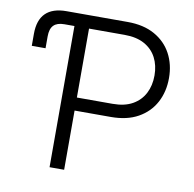

<svg xmlns="http://www.w3.org/2000/svg" viewBox="-81 -810 901 892"><g transform="rotate(10 369.5 -364.0)"><path d="M30.8 -541V-597.7Q30.8 -662.6 63.7 -695.1Q96.7 -727.5 161.6 -727.5H210V-666H162.6Q128.4 -666 112.1 -649.4Q95.7 -632.8 95.7 -596.7V-541ZM210 0V-727.5H450.2Q525.9 -727.5 578.1 -698.2Q630.4 -668.9 657.5 -618.4Q684.6 -567.9 684.6 -503.9Q684.6 -439.5 657.5 -388.7Q630.4 -337.9 578.1 -308.6Q525.9 -279.3 449.7 -279.3H259.8V-340.8H447.3Q503.4 -340.8 540.8 -361.8Q578.1 -382.8 597.2 -419.7Q616.2 -456.5 616.2 -503.9Q616.2 -551.3 597.2 -587.9Q578.1 -624.5 540.5 -645.3Q502.9 -666 446.8 -666H278.8V0Z"/></g></svg>

Font: Inter 17pt Light
Style: Regular
Weight: 300
Version: Version 4.001;git-66647c0bb